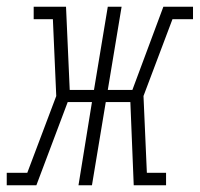

<svg xmlns="http://www.w3.org/2000/svg" viewBox="-59 -550 593 570"><path d="M-39 0V-37H22L108 -265L98 -493H41V-530H137L148 -283H220L261 -530H302L261 -283H334L426 -530H514V-493H453L367 -265L377 -37H434V0H338L328 -247H255L214 0H174L214 -247H142L49 0Z"/></svg>

Font: Iosevka Curly Slab XLtObl
Style: Regular
Weight: 200
Italic angle: -9°
Monospace: yes
Designer: Belleve Invis
Foundry: Belleve Invis
Version: Version 11.1.0; ttfautohint (v1.8.3)